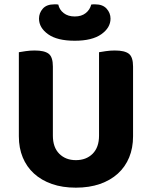

<svg xmlns="http://www.w3.org/2000/svg" viewBox="-20 -849 701 886"><path d="M330 17Q268 17 219.5 0Q171 -17 137 -48Q103 -79 85 -122.5Q67 -166 67 -220V-608Q78 -610 98.5 -613Q119 -616 140 -616Q185 -616 204.5 -601Q224 -586 224 -542V-223Q224 -169 253.5 -139.5Q283 -110 330 -110Q378 -110 407.5 -139.5Q437 -169 437 -223V-608Q448 -610 468.5 -613Q489 -616 510 -616Q555 -616 574.5 -601Q594 -586 594 -542V-220Q594 -166 576 -122.5Q558 -79 524 -48Q490 -17 441 0Q392 17 330 17ZM325 -773Q356 -773 375.5 -788.5Q395 -804 401 -828Q406 -829 410 -829Q414 -829 419 -829Q454 -829 472 -809Q490 -789 490 -763Q490 -721 447.5 -691Q405 -661 325 -661Q244 -661 202 -691Q160 -721 160 -763Q160 -789 177.5 -809Q195 -829 231 -829Q236 -829 240 -829Q244 -829 249 -828Q254 -804 274 -788.5Q294 -773 325 -773Z"/></svg>

Font: Baloo Chettan 2
Style: Bold
Weight: 700
Designer: Maithili Shingre, Unnati Kotecha and Ek Type
Foundry: Ek Type
Version: Version 1.640;hotconv 1.0.111;makeotfexe 2.5.65597; ttfautoh